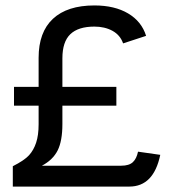

<svg xmlns="http://www.w3.org/2000/svg" viewBox="-20 -689 640 709"><path d="M571.8 -117.2Q547.4 0 457.5 0H27.3V-75.2Q69.8 -96.7 87.2 -115.7Q104.5 -134.8 113.5 -162.4Q122.6 -189.9 122.6 -230V-298.8H31.7V-368.2H122.6V-475.6Q122.6 -570.3 175.5 -619.6Q228.5 -668.9 328.6 -668.9Q403.3 -668.9 453.1 -639.4Q502.9 -609.9 519.5 -556.6L434.6 -528.8Q423.8 -559.6 395.3 -575.2Q366.7 -590.8 328.6 -590.8Q269 -590.8 239.7 -562.7Q210.4 -534.7 210.4 -473.6V-368.2H409.7V-298.8H210.4V-231Q210.4 -168.5 192.9 -133.5Q175.3 -98.6 134.8 -77.1H427.7Q456.5 -77.1 470.5 -90.1Q484.4 -103 489.7 -128.9Z"/></svg>

Font: Liberation Mono
Style: Regular
Weight: 400
Monospace: yes
Designer: Steve Matteson
Foundry: Ascender Corporation
Version: Version 2.1.5